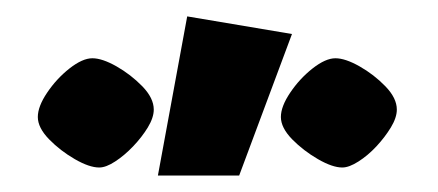

<svg xmlns="http://www.w3.org/2000/svg" viewBox="-20 -718 529 232"><path d="M393.6 -515.6Q381.7 -515.6 364.2 -525.7Q346.7 -535.8 333 -549.7Q319.4 -563.7 319.4 -576.6Q319.4 -589.4 330.7 -606.1Q342 -622.9 357.7 -635.3Q373.4 -647.6 385.3 -647.6Q397.2 -647.6 414.5 -637.8Q431.8 -628 445.6 -613.8Q459.5 -599.5 459.5 -585.6Q459.5 -575.9 452.3 -564Q445.1 -552.2 434.8 -541.1Q424.5 -530.1 413.2 -522.9Q401.8 -515.6 393.6 -515.6ZM99.9 -515.6Q87.9 -515.6 70.4 -525.7Q52.9 -535.8 39.3 -549.7Q25.7 -563.7 25.7 -576.6Q25.7 -589.4 37 -606.1Q48.3 -622.9 64 -635.3Q79.7 -647.6 91.6 -647.6Q103.5 -647.6 120.8 -637.8Q138 -628 151.9 -613.8Q165.8 -599.5 165.8 -585.6Q165.8 -575.9 158.6 -564Q151.4 -552.2 140.8 -541.1Q130.3 -530.1 119.2 -522.9Q108.1 -515.6 99.9 -515.6ZM170.8 -505.9 206.2 -698.2 332.8 -676.9 269 -505.9Z"/></svg>

Font: Ancizar Sans Thin
Style: Regular
Weight: 100
Designer: Cesar Puertas, Viviana Monsalve, Julian Moncada, Julian Prieto, Jose Castro, Mariel Hernandez, Felipe Aragon, Sara Alarc
Version: Version 8.100